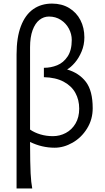

<svg xmlns="http://www.w3.org/2000/svg" viewBox="-20 -811 583 1070"><path d="M72.3 -507.8Q72.3 -601.6 96.4 -665Q120.6 -728.5 165 -759.8Q209.5 -791 270 -791Q324.2 -791 365.2 -766.4Q406.2 -741.7 428.2 -699Q450.2 -656.2 450.2 -603Q450.2 -561 434.8 -524.2Q419.4 -487.3 397 -461.4Q374.5 -435.5 354 -423.8Q420.9 -404.3 458.7 -354.7Q496.6 -305.2 496.6 -208Q496.6 -145.5 465.3 -95Q434.1 -44.4 384.8 -16.1Q335.4 12.2 284.7 12.2Q212.9 12.2 147.5 -20Q147.9 103.5 150.6 155Q153.3 206.5 159.7 239.3H72.3ZM274.9 -52.2Q313.5 -52.2 346.9 -70.1Q380.4 -87.9 400.9 -122.6Q421.4 -157.2 421.4 -205.6Q421.4 -254.4 400.1 -293.2Q378.9 -332 334.7 -355.7Q290.5 -379.4 224.6 -380.9V-433.1Q263.7 -433.1 298.6 -447.3Q333.5 -461.4 356.7 -496.1Q379.9 -530.8 379.9 -588.4Q379.9 -621.1 364 -651.1Q348.1 -681.2 319.1 -700Q290 -718.8 252.9 -718.8Q223.6 -718.8 199.7 -700Q175.8 -681.2 161.6 -642.6Q147.5 -604 147.5 -547.4V-88.9Q172.4 -71.8 205.1 -62Q237.8 -52.2 274.9 -52.2Z"/></svg>

Font: Lesson One Light
Style: Regular
Weight: 300
Designer: But Ko, Victor Gaultney, Annie Olsen, Julie Remington, Don Collingsworth, Eric Hays, Becca Hirsbrunner
Version: Version 1.100